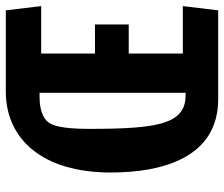

<svg xmlns="http://www.w3.org/2000/svg" viewBox="-75 -695 770 660"><g transform="rotate(-90 310.0 -365.0)"><path d="M299.5 0H604.5L619 -121.5H456V-307.5H556V-423.5H456V-608.5H619L604.5 -730H321C163.5 -728 47 -606.5 47 -369C47 -204 91.5 0 299.5 0ZM197 -444C197 -541 209.5 -574.5 223.5 -588.5C237 -602 262 -614 307.5 -614H321V-112H312.5C213 -112 197 -208.5 197 -444Z"/></g></svg>

Font: Monaspace Argon
Style: Bold
Weight: 700
Designer: Riley Cran & the Lettermatic Team
Foundry: Lettermatic
Version: Version 1.000 (Monaspace Argon)